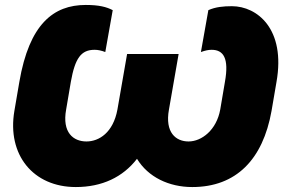

<svg xmlns="http://www.w3.org/2000/svg" viewBox="-20 -738 1143 775"><path d="M286 17C392 17 476 -23 533 -97C578 -23 662 17 756 17C933 17 1041 -94 1076 -290L1096 -407C1134 -621 1018 -713 916 -713C882 -713 850 -710 821 -697L791 -528C808 -534 821 -537 834 -537C882 -537 905 -503 888 -408L869 -296C854 -213 794 -167 741 -167C690 -167 645 -203 662 -296L701 -520H493L454 -296C437 -203 380 -167 329 -167C276 -167 230 -203 247 -296L266 -408C283 -503 307 -537 362 -537C375 -537 389 -534 405 -528L435 -697C410 -710 380 -718 326 -718C196 -718 98 -641 58 -407L38 -290C8 -113 114 17 286 17Z"/></svg>

Font: Fixel Display 20240404 Black
Style: Italic
Weight: 900
Italic angle: -10°
Designer: AlfaBravo + MacPaw
Foundry: Kyrylo Tkachov, Marchela Mozhyna, Serhii Makarenko, Maria Weinstein, Zakhar Kryvoshyya
Version: Version 1.211;Glyphs 3.2 (3225)